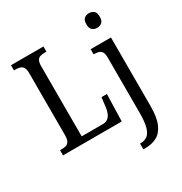

<svg xmlns="http://www.w3.org/2000/svg" viewBox="-223 -916 1245 1317"><g transform="rotate(-30 399.5 -258.0)"><path d="M31 0V-41H48Q66 -41 80.5 -46Q95 -51 103.5 -66.5Q112 -82 112 -111V-602Q112 -633 103.5 -648Q95 -663 80 -668Q65 -673 46 -673H31V-714H288V-673H272Q252 -673 237.5 -668Q223 -663 215 -648.5Q207 -634 207 -605V-49H374Q399 -49 414.5 -61Q430 -73 438.5 -93.5Q447 -114 450 -139L459 -214H502L496 0ZM529 240V194H535Q566 194 588 177.5Q610 161 621 120.5Q632 80 632 10V-427Q632 -457 623 -471.5Q614 -486 599 -490.5Q584 -495 565 -495H559V-536H720V8Q720 97 697.5 148Q675 199 635.5 219.5Q596 240 543 240ZM672 -640Q650 -640 634.5 -653Q619 -666 619 -698Q619 -731 634.5 -743.5Q650 -756 672 -756Q694 -756 709.5 -743.5Q725 -731 725 -698Q725 -666 709.5 -653Q694 -640 672 -640Z"/></g></svg>

Font: Noto Serif Condensed
Style: Regular
Weight: 400
Width: 3
Designer: Monotype Design Team
Foundry: Monotype Imaging Inc.
Version: Version 2.015